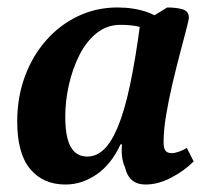

<svg xmlns="http://www.w3.org/2000/svg" viewBox="-20 -482 570 514"><path d="M155.4 12Q95.6 12 60.8 -29.5Q26.1 -70.9 26.1 -157Q26.1 -222 46.7 -277.5Q67.2 -333 104 -374.5Q140.7 -416 189.5 -439Q238.2 -462 294 -462Q337.7 -462 372.8 -450Q407.9 -438.1 436.7 -408.1L421.1 -370.7Q410 -381.7 382.5 -398.6Q355.1 -415.5 302.3 -415.5Q266.5 -415.5 238.7 -393.3Q210.9 -371.1 192.4 -334.2Q173.9 -297.3 164.3 -254.2Q154.7 -211.2 154.7 -169.1Q154.7 -135.3 160.6 -111.4Q166.6 -87.5 180 -75.2Q193.4 -62.9 214 -62.9Q238.2 -62.9 258.4 -82.2Q278.7 -101.5 296 -143.6Q313.4 -185.6 327.9 -253.5Q342.4 -321.5 355.2 -417.7L427.7 -462Q452.8 -462 469.2 -456.9Q485.6 -451.8 485.6 -434.4Q485.6 -429.5 478.8 -403.6Q472 -377.6 462 -339.6Q452 -301.7 441.7 -258.2Q431.5 -214.6 424.7 -173.6Q417.9 -132.6 417.9 -101.2Q417.9 -85 423.1 -78.5Q428.4 -72 439.5 -72Q447.8 -72 458.1 -75.6Q468.5 -79.2 480.2 -85.8L498.5 -49.8Q473.5 -24.8 438.4 -6.4Q403.4 12 369.6 12Q346.9 12 333.2 0.1Q319.6 -11.9 314.7 -33.9Q308.7 -46.8 306.8 -62.7Q304.9 -78.6 306.6 -95.5H302.6Q278.3 -42.4 238.9 -15.2Q199.4 12 155.4 12Z"/></svg>

Font: Petrona
Style: Italic
Weight: 400
Italic angle: -9°
Designer: Ringo R. Seeber
Foundry: Ringo R. Seeber
Version: Version 2.001; ttfautohint (v1.8.3)